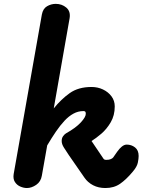

<svg xmlns="http://www.w3.org/2000/svg" viewBox="-20 -948 737 968"><path d="M406 -52 327 -166Q314.5 -185 302.8 -203Q291 -221 291 -237Q291 -251.5 297.8 -261Q304.5 -270.5 312.5 -275.5Q362.5 -303.5 387.5 -330.8Q412.5 -358 412.5 -374Q412.5 -382.5 409.8 -385.2Q407 -388 400.5 -388Q374 -388 350.5 -375.2Q327 -362.5 305.2 -339.2Q283.5 -316 262 -284.5Q240.5 -253 218 -215L191 -62.5Q186 -32 162.5 -16Q139 0 115.5 0Q99.5 0 82.2 -7.5Q65 -15 55 -30.8Q45 -46.5 49 -71L191 -874.5Q196.5 -904.5 217.2 -916.5Q238 -928.5 261 -928.5Q292 -928.5 314.2 -909.8Q336.5 -891 331 -856.5L251 -401.5Q288 -447.5 331.5 -478.5Q375 -509.5 441.5 -509.5Q472.5 -509.5 499 -497Q525.5 -484.5 542 -462.5Q558.5 -440.5 558.5 -411.5Q558.5 -366 538.2 -331.5Q518 -297 490.8 -273.8Q463.5 -250.5 441.5 -237L502 -147.5Q505.5 -142 516 -142Q530.5 -142 539 -146Q547.5 -150 550.5 -154L571.5 -184Q581.5 -198.5 594 -208.8Q606.5 -219 619 -219Q642.5 -219 660.8 -204.8Q679 -190.5 679 -161.5Q679 -148 674.8 -127.5Q670.5 -107 649 -82Q616.5 -43 585.5 -21.5Q554.5 0 511.5 0Q476.5 0 449.5 -14Q422.5 -28 406 -52Z"/></svg>

Font: Edu VIC WA NT Hand Pre
Style: Regular
Weight: 400
Designer: Tina and Corey Anderson, Eben Sorkin, Mirko Velimirovic
Foundry: Google for Education
Version: Version 1.000